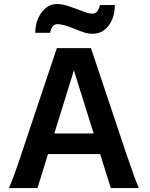

<svg xmlns="http://www.w3.org/2000/svg" viewBox="-20 -958 765 978"><path d="M170.9 0H25.4Q38.6 -29.8 52.2 -66.9Q65.9 -104 88.9 -173.3L269.5 -712.9H443.4L624 -173.3Q647 -105 660.9 -67.1Q674.8 -29.3 687.5 0H544.4L490.2 -173.3H224.6ZM457 -278.3 356.4 -599.6 256.8 -278.3ZM235.4 -791H159.7Q159.7 -830.1 173.8 -863.3Q188 -896.5 212.6 -917Q237.3 -937.5 269.5 -937.5Q293.5 -937.5 318.4 -929.9Q343.3 -922.4 372.1 -911.6Q400.9 -900.9 417.5 -894.8Q434.1 -888.7 451.7 -888.7Q468.8 -888.7 477.5 -903.1Q486.3 -917.5 489.3 -932.6H564.9Q564.9 -869.1 533.4 -827.6Q502 -786.1 452.1 -786.1Q429.7 -786.1 408.9 -792.7Q388.2 -799.3 362.3 -810.1Q303.2 -835 272.9 -835Q254.9 -835 246.3 -820.8Q237.8 -806.6 235.4 -791Z"/></svg>

Font: Andika
Style: Bold
Weight: 700
Designer: Victor Gaultney, Annie Olsen, Julie Remington, Don Collingsworth, Eric Hays, Becca Hirsbrunner
Foundry: SIL International
Version: Version 6.101